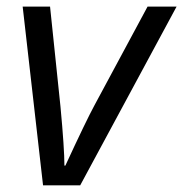

<svg xmlns="http://www.w3.org/2000/svg" viewBox="-20 -555 549 575"><path d="M172.9 -59.1H175.8Q237.8 -193.4 263.2 -240.2L421.9 -535.2H508.8L220.2 0H108.9L47.9 -535.2H129.9L161.1 -235.8Q172.9 -109.9 172.9 -59.1Z"/></svg>

Font: OpenSans-Italic
Style: Italic
Weight: 400
Italic angle: -12°
Foundry: Ascender Corporation
Version: Version 1.10